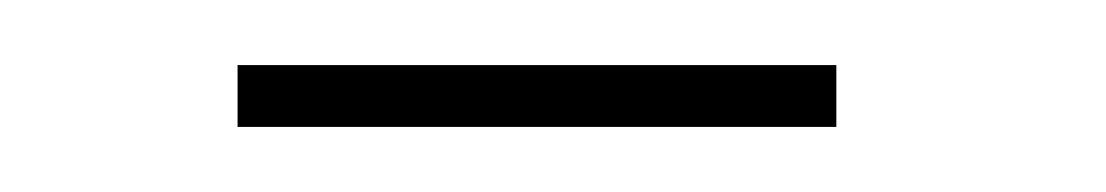

<svg xmlns="http://www.w3.org/2000/svg" viewBox="-20 -222 340 59"><path d="M237 -202V-183H53V-202Z"/></svg>

Font: Josefin Sans Thin
Style: Regular
Weight: 250
Designer: Santiago Orozco
Foundry: Typemade
Version: Version 2.000